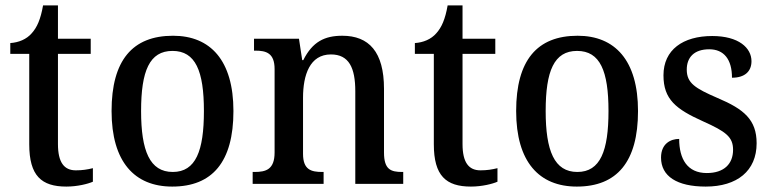

<svg xmlns="http://www.w3.org/2000/svg" viewBox="-20 -679 2851 709"><path d="M225 10C266 10 305 0 323 -8V-58C303 -53 284 -50 260 -50C217 -50 194 -79 194 -147V-480H315V-536H194V-659H139C130 -608 117 -578 97 -556C78 -534 49 -522 18 -520V-480H88V-146C88 -30 133 10 225 10Z M616 10C764 10 842 -81 842 -269C842 -456 757 -547 619 -547C469 -547 392 -456 392 -269C392 -81 477 10 616 10ZM618 -44C533 -44 501 -122 501 -269C501 -417 532 -491 617 -491C702 -491 733 -417 733 -269C733 -122 703 -44 618 -44Z M913 0H1175V-44H1170C1129 -44 1099 -52 1099 -111V-318C1099 -402 1124 -478 1202 -478C1269 -478 1292 -428 1292 -342V0H1469V-44H1465C1423 -44 1398 -53 1398 -116V-351C1398 -488 1342 -547 1244 -547C1179 -547 1134 -525 1100 -457H1096L1084 -536H918V-492H923C963 -492 994 -483 994 -424V-116C994 -53 962 -44 920 -44H913Z M1719 10C1760 10 1799 0 1817 -8V-58C1797 -53 1778 -50 1754 -50C1711 -50 1688 -79 1688 -147V-480H1809V-536H1688V-659H1633C1624 -608 1611 -578 1591 -556C1572 -534 1543 -522 1512 -520V-480H1582V-146C1582 -30 1627 10 1719 10Z M2110 10C2258 10 2336 -81 2336 -269C2336 -456 2251 -547 2113 -547C1963 -547 1886 -456 1886 -269C1886 -81 1971 10 2110 10ZM2112 -44C2027 -44 1995 -122 1995 -269C1995 -417 2026 -491 2111 -491C2196 -491 2227 -417 2227 -269C2227 -122 2197 -44 2112 -44Z M2586 10C2702 10 2774 -48 2774 -150C2774 -237 2727 -276 2630 -317C2547 -353 2516 -372 2516 -422C2516 -467 2543 -497 2599 -497C2653 -497 2683 -460 2683 -392C2730 -392 2755 -415 2755 -453C2755 -502 2708 -546 2610 -546C2502 -546 2430 -495 2430 -401C2430 -312 2476 -276 2576 -231C2661 -193 2687 -173 2687 -126C2687 -74 2654 -40 2590 -40C2518 -40 2488 -92 2488 -166C2457 -166 2421 -149 2421 -97C2421 -28 2480 10 2586 10Z"/></svg>

Font: Noto Serif SemiCondensed Medium
Style: Regular
Weight: 500
Width: 4
Designer: Monotype Design Team
Foundry: Monotype Imaging Inc.
Version: Version 2.014